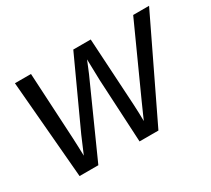

<svg xmlns="http://www.w3.org/2000/svg" viewBox="-107 -714 991 900"><g transform="rotate(-30 388.0 -264.0)"><path d="M372.1 -392.1 196.3 0H94.7L49.8 -528.3H136.7L156.2 -169.4Q157.2 -145.5 158.2 -121.3Q159.2 -97.2 159.7 -72.8Q169.4 -95.7 179.4 -119.1Q189.5 -142.6 199.2 -165.5L365.7 -528.3H460L481.4 -165.5Q482.9 -139.2 483.6 -116Q484.4 -92.8 484.4 -72.8Q487.8 -80.1 497.3 -102.1Q506.8 -124 522.9 -159.7L689.9 -528.3H775.9L521.5 0H419.4L401.4 -340.8L398.4 -456.1Q391.1 -438 384.5 -421.9Q377.9 -405.8 372.1 -392.1Z"/></g></svg>

Font: Arimo
Style: Italic
Weight: 400
Italic angle: -12°
Designer: Steve Matteson
Foundry: Monotype Imaging Inc.
Version: Version 1.33